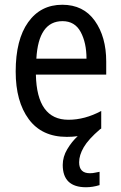

<svg xmlns="http://www.w3.org/2000/svg" viewBox="-20 -566 510 808"><path d="M342 222Q370 222 399 213V157Q391 158 381 160.5Q371 163 358 163Q313 163 313 117Q313 87 332.5 53.5Q352 20 401 -22Q403 -23 406 -25V-99Q337 -62 268 -62Q135 -62 131 -252H427V-307Q427 -411 379 -478.5Q331 -546 242 -546Q151 -546 98.5 -472.5Q46 -399 46 -265Q46 -139 101 -64.5Q156 10 261 10Q286 10 307 7Q282 30 263 62Q244 94 244 128Q244 222 342 222ZM344 -319H133Q142 -477 243 -477Q295 -477 319.5 -431.5Q344 -386 344 -319Z"/></svg>

Font: Noto Sans Display SemiCondensed
Style: Regular
Weight: 400
Width: 4
Designer: Monotype Design team
Foundry: Monotype Imaging Inc.
Version: 1.000